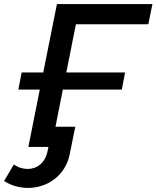

<svg xmlns="http://www.w3.org/2000/svg" viewBox="-60 -720 767 941"><path d="M77 201Q47 201 17 192.8Q-13 184.5 -40 167L8 86Q24 97.5 41.2 102.8Q58.5 108 76 108Q92.5 108 108 102.8Q123.5 97.5 136.5 86.8Q149.5 76 159 59.5Q168.5 43 173 21L177.5 0H79L135 -281H30L46 -365H152L219 -700H687L667 -601H312L265 -365H553L537 -281H248L212 -99H309L282 34Q274 75 254 106.2Q234 137.5 206.2 158.5Q178.5 179.5 145.2 190.2Q112 201 77 201Z"/></svg>

Font: Argentum Sans
Style: Italic
Weight: 400
Italic angle: -11.3099°
Designer: Julieta Ulanovsky, Owen Earl, Rasmus Andersson, Cristiano Sobral
Foundry: The Argentum Sans Project Authors
Version: Version 3.131; ttfautohint (v1.8.4.7-5d5b-dirty)